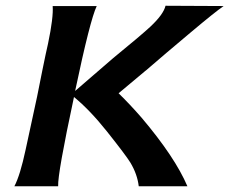

<svg xmlns="http://www.w3.org/2000/svg" viewBox="-20 -647 797 667"><path d="M163 -626H316Q293 -578 241 -331Q312 -392 373 -445Q472 -526 502 -554Q548 -597 555 -627L757 -626Q730 -608 642 -534Q598 -497 559 -464Q520 -431 503 -416Q486 -401 484 -400Q442 -365 392 -323Q432 -284 472 -238Q588 -101 631 0H462Q457 -42 433 -82Q417 -108 351 -191Q292 -265 237 -310Q180 -44 182 0H30Q50 -38 69 -127L109 -312Q115 -343 127.5 -404.5Q140 -466 147 -496Q166 -587 163 -626Z"/></svg>

Font: GFS Neohellenic Rg
Style: Bold Italic
Weight: 700
Italic angle: -12°
Designer: Designed by Takis Katsoulidis and George D. Matthiopoulos.
Foundry: Designed by Takis Katsoulidis and George D. Matthiopoulos.
Version: Version 1.0